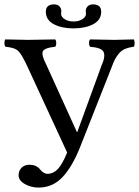

<svg xmlns="http://www.w3.org/2000/svg" viewBox="-20 -825 628 867"><path d="M368.2 -762.2Q368.2 -765.1 367.7 -769.5Q367.2 -773.9 367.2 -774.9Q367.2 -787.1 375.5 -796.1Q383.8 -805.2 399.9 -805.2Q437 -805.2 437 -772Q437 -734.9 401.1 -715.8Q365.2 -696.8 312 -696.8Q258.8 -696.8 222.9 -715.8Q187 -734.9 187 -772Q187 -805.2 224.1 -805.2Q240.2 -805.2 248.5 -796.1Q256.8 -787.1 256.8 -774.9Q256.8 -773.9 256.3 -769.5Q255.9 -765.1 255.9 -762.2Q255.9 -749 272 -738.5Q288.1 -728 312 -728Q335.9 -728 352.1 -738.5Q368.2 -749 368.2 -762.2ZM104.5 -522.9Q79.1 -578.6 62.7 -594.5Q46.4 -610.4 4.9 -613.8Q0 -618.7 0 -630.4Q0 -642.1 3.9 -647Q98.1 -645 107.9 -645Q134.8 -645 229 -647Q233.9 -642.1 233.9 -630.1Q233.9 -618.2 229 -613.8Q180.2 -608.9 173.3 -592.8Q166.5 -576.7 188.5 -534.2L327.1 -229H329.1L438 -527.8Q457 -569.8 448 -589.8Q439 -609.9 387.2 -613.8Q382.3 -617.7 382.1 -629.9Q381.8 -642.1 387.2 -647Q481.4 -645 496.1 -645Q503.9 -645 584 -647Q587.9 -642.1 587.9 -630.1Q587.9 -618.2 584 -613.8Q560.1 -610.8 543.5 -603.5Q526.9 -596.2 515.6 -581.8Q504.4 -567.4 498.3 -555.4Q492.2 -543.5 483.9 -521L341.8 -161.1Q306.6 -72.3 262.2 -25.1Q217.8 22 153.8 22Q120.6 22 92.3 6.1Q64 -9.8 64 -33.2Q64 -54.2 77.4 -67.6Q90.8 -81.1 112.8 -81.1Q142.6 -81.1 159.2 -62Q176.3 -40 194.8 -40Q219.7 -40 240.5 -61Q261.2 -82 283.2 -136.2Z"/></svg>

Font: Linux Libertine Initials
Style: Initials
Weight: 400
Designer: Philipp H. Poll
Foundry: Philipp H. Poll
Version: Version 5.0.6